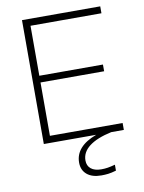

<svg xmlns="http://www.w3.org/2000/svg" viewBox="-91 -690 717 957"><g transform="rotate(-10 267.0 -211.5)"><path d="M493 0H429Q355 16 316.5 45.5Q278 75 278 117Q278 144 296.5 159Q315 174 349 174Q366 174 381.5 171.5Q397 169 419 163V193Q395 200 378.5 202Q362 204 344 204Q297 204 271 182Q245 160 245 122Q245 81 272 50.5Q299 20 353 0H88V-627H484V-592H125V-339H447V-305H125V-35H493Z"/></g></svg>

Font: Blinker ExtraLight
Style: Regular
Weight: 200
Designer: Juergen Huber
Foundry: supertype
Version: Version 1.017;hotconv 1.0.117;makeotfexe 2.5.65602